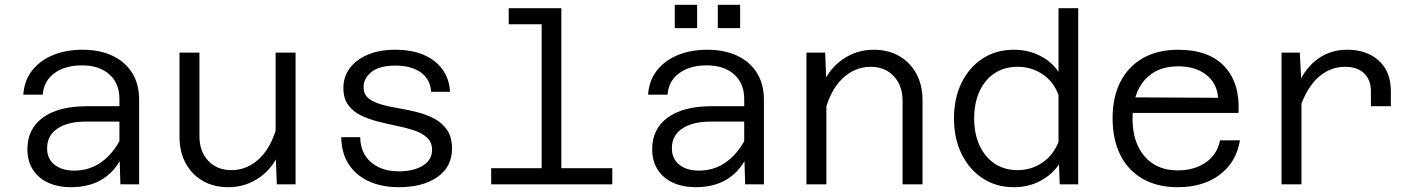

<svg xmlns="http://www.w3.org/2000/svg" viewBox="-20 -767 5890 799"><path d="M481 0 477 -133V-355Q477 -420 435 -457.5Q393 -495 321 -495Q251 -495 206.5 -462.5Q162 -430 158 -373H77Q81 -432 113.5 -473.5Q146 -515 200 -537.5Q254 -560 323 -560Q395 -560 448 -535Q501 -510 530 -463.5Q559 -417 559 -352V0ZM275 12Q221 12 180 -7Q139 -26 116.5 -61.5Q94 -97 94 -146Q94 -231 159 -278Q224 -325 342 -325H490V-261H338Q262 -261 219 -232Q176 -203 176 -150Q176 -106 207 -81.5Q238 -57 288 -57Q353 -57 402.5 -93Q452 -129 483 -191L493 -127Q466 -61 411 -24.5Q356 12 275 12Z M810 -548V-200Q810 -137 846.5 -98Q883 -59 943 -59Q1010 -59 1062 -109.5Q1114 -160 1138 -263L1153 -156Q1123 -74 1063.5 -31Q1004 12 931 12Q869 12 823.5 -14.5Q778 -41 752.5 -88Q727 -135 727 -198V-548ZM1210 -548V0H1132L1127 -132V-548Z M1640 12Q1568 12 1514 -13Q1460 -38 1430.5 -84.5Q1401 -131 1400 -196H1479Q1480 -130 1524 -92Q1568 -54 1639 -54Q1702 -54 1740 -78Q1778 -102 1778 -143Q1778 -175 1757.5 -194Q1737 -213 1704.5 -224Q1672 -235 1632.5 -243Q1593 -251 1554 -261Q1515 -271 1482.5 -286.5Q1450 -302 1429.5 -329.5Q1409 -357 1409 -401Q1409 -447 1435 -482.5Q1461 -518 1509.5 -539Q1558 -560 1625 -560Q1727 -560 1787.5 -513Q1848 -466 1853 -385H1774Q1771 -437 1731.5 -465.5Q1692 -494 1625 -494Q1560 -494 1526.5 -468Q1493 -442 1493 -404Q1493 -375 1513 -358.5Q1533 -342 1566 -332.5Q1599 -323 1638.5 -316.5Q1678 -310 1717 -300Q1756 -290 1788.5 -272.5Q1821 -255 1841 -225.5Q1861 -196 1861 -148Q1861 -73 1800.5 -30.5Q1740 12 1640 12Z M2234 0V-733H2316V0ZM2024 0V-67H2528V0ZM2097 -666V-733H2275V-666Z M3081 0 3077 -133V-355Q3077 -420 3035 -457.5Q2993 -495 2921 -495Q2851 -495 2806.5 -462.5Q2762 -430 2758 -373H2677Q2681 -432 2713.5 -473.5Q2746 -515 2800 -537.5Q2854 -560 2923 -560Q2995 -560 3048 -535Q3101 -510 3130 -463.5Q3159 -417 3159 -352V0ZM2875 12Q2821 12 2780 -7Q2739 -26 2716.5 -61.5Q2694 -97 2694 -146Q2694 -231 2759 -278Q2824 -325 2942 -325H3090V-261H2938Q2862 -261 2819 -232Q2776 -203 2776 -150Q2776 -106 2807 -81.5Q2838 -57 2888 -57Q2953 -57 3002.5 -93Q3052 -129 3083 -191L3093 -127Q3066 -61 3011 -24.5Q2956 12 2875 12ZM2967 -650V-747H3060V-650ZM2788 -650V-747H2881V-650Z M3736 0V-348Q3736 -411 3699.5 -450Q3663 -489 3603 -489Q3536 -489 3484 -438.5Q3432 -388 3408 -285L3393 -392Q3423 -474 3482.5 -517Q3542 -560 3615 -560Q3677 -560 3722.5 -533.5Q3768 -507 3793.5 -460Q3819 -413 3819 -350V0ZM3336 0V-548H3414L3419 -416V0Z M4199 -560Q4258 -560 4307 -535.5Q4356 -511 4385 -468V-733H4467V0H4390L4387 -83Q4358 -40 4309 -14Q4260 12 4199 12Q4126 12 4070 -24.5Q4014 -61 3982 -125.5Q3950 -190 3950 -274Q3950 -359 3982 -423.5Q4014 -488 4070 -524Q4126 -560 4199 -560ZM4215 -59Q4272 -59 4318 -90.5Q4364 -122 4385 -177V-372Q4364 -428 4318 -458.5Q4272 -489 4215 -489Q4160 -489 4119.5 -462.5Q4079 -436 4056.5 -387.5Q4034 -339 4034 -274Q4034 -210 4056.5 -161.5Q4079 -113 4119.5 -86Q4160 -59 4215 -59Z M4881 12Q4797 12 4736 -22.5Q4675 -57 4642.5 -121.5Q4610 -186 4610 -275Q4610 -364 4643 -427.5Q4676 -491 4737 -525.5Q4798 -560 4883 -560Q5011 -560 5076 -490Q5141 -420 5134 -297H4676V-362L5049 -360Q5045 -420 5000 -455.5Q4955 -491 4883 -491Q4793 -491 4743 -433.5Q4693 -376 4693 -273Q4693 -208 4715.5 -159.5Q4738 -111 4780 -84.5Q4822 -58 4881 -58Q4951 -58 4998.5 -91.5Q5046 -125 5057 -183H5140Q5125 -92 5056 -40Q4987 12 4881 12Z M5685 -325V-388Q5685 -434 5657 -461.5Q5629 -489 5577 -489Q5509 -489 5457.5 -437Q5406 -385 5379 -283L5365 -375Q5386 -436 5418 -477Q5450 -518 5492.5 -539Q5535 -560 5587 -560Q5668 -560 5718 -514.5Q5768 -469 5768 -388V-325ZM5313 0V-548H5389L5396 -415V0Z"/></svg>

Font: Azeret Mono Thin Light
Style: Regular
Weight: 300
Version: Version 1.002